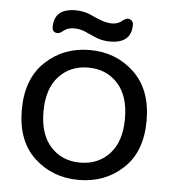

<svg xmlns="http://www.w3.org/2000/svg" viewBox="-49 -697 673 751"><g transform="rotate(5 287.0 -322.0)"><path d="M113 -435Q184 -502 287 -502Q390 -502 461 -435Q532 -368 532 -246Q532 -124 461 -58Q390 8 287 8Q184 8 113 -58Q42 -124 42 -246Q42 -368 113 -435ZM402.5 -384.5Q358 -433 287 -433Q216 -433 171.5 -384.5Q127 -336 127 -246.5Q127 -157 171.5 -108.5Q216 -60 287 -60Q358 -60 402.5 -108.5Q447 -157 447 -246.5Q447 -336 402.5 -384.5ZM156 -557Q134 -557 134 -579Q134 -652 218 -652Q233 -652 242.5 -650Q252 -648 255.5 -647.5Q259 -647 267 -644Q275 -641 277 -640Q279 -639 289.5 -634.5Q300 -630 302 -629Q338 -613 362 -613Q386 -613 400.5 -625Q415 -637 424 -637Q433 -637 439.5 -631Q446 -625 446 -615Q446 -542 362 -542Q347 -542 337.5 -544Q328 -546 324.5 -546.5Q321 -547 313 -550Q305 -553 303 -554Q301 -555 290.5 -559.5Q280 -564 261 -572.5Q242 -581 218 -581Q194 -581 179 -569Q164 -557 156 -557Z"/></g></svg>

Font: Merge One
Style: Regular
Weight: 400
Designer: Kosal Sen
Foundry: Philatype
Version: Version 1.001